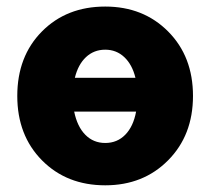

<svg xmlns="http://www.w3.org/2000/svg" viewBox="-20 -552 633 580"><path d="M563 -262.2Q563 -143.6 488 -67.9Q413.1 7.8 297.9 7.8Q181.6 7.8 106.9 -67.6Q32.2 -143.1 32.2 -262.2Q32.2 -381.8 106.7 -457Q181.2 -532.2 297.9 -532.2Q413.1 -532.2 488 -456.8Q563 -381.3 563 -262.2ZM297.9 -120.1Q334 -120.1 358.4 -145Q382.8 -169.9 391.1 -214.8H204.1Q213.4 -169.4 237.8 -144.8Q262.2 -120.1 297.9 -120.1ZM297.9 -401.9Q263.7 -401.9 239.7 -379.4Q215.8 -356.9 206.1 -316.9H389.2Q379.4 -356.9 355.5 -379.4Q331.5 -401.9 297.9 -401.9Z"/></svg>

Font: LT Superior Black
Style: Regular
Weight: 900
Designer: Daniel Lyons
Foundry: LyonsType
Version: Version 2.005